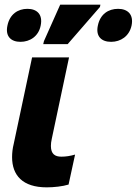

<svg xmlns="http://www.w3.org/2000/svg" viewBox="-20 -796 588 826"><path d="M166 -606H271L410 -766L412 -776H239L169 -619ZM68 -616C109 -616 146 -640 155 -686C165 -734 139 -758 98 -758C57 -758 22 -735 12 -686C2 -640 27 -616 68 -616ZM458 -616C499 -616 536 -640 546 -686C556 -734 529 -758 488 -758C446 -758 411 -735 401 -686C391 -640 416 -616 458 -616ZM181 10C211 10 249 6 275 -2L303 -131C282 -125 264 -122 244 -122C217 -122 199 -133 199 -168C199 -177 200 -187 203 -200L277 -549H118L39 -177C34 -157 32 -138 32 -120C32 -42 77 10 181 10Z"/></svg>

Font: Noto Sans SemiCondensed ExtraBold
Style: Italic
Weight: 800
Width: 4
Italic angle: -12°
Designer: Monotype Design Team
Foundry: Monotype Imaging Inc.
Version: Version 2.013